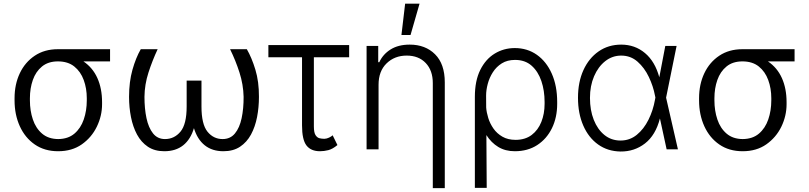

<svg xmlns="http://www.w3.org/2000/svg" viewBox="-20 -788 4269 1013"><path d="M56.8 -258.5V-269.9Q56.8 -343 84.5 -401.5Q112.2 -459.9 163.5 -494.1Q214.8 -528.4 285.5 -528.4Q286.9 -528.4 288.4 -528.4H560.7V-464.1H420.1Q469.1 -431.1 493.8 -376.1Q518.5 -321 518.5 -248.6V-238.6Q518.5 -176.5 490.9 -119.7Q463.4 -62.9 411.8 -26.5Q360.1 9.9 286.9 9.9Q215.2 9.9 163.7 -25.6Q112.2 -61.1 84.5 -122Q56.8 -182.9 56.8 -258.5ZM137.8 -269.9V-258.5Q137.8 -204.2 153.4 -157.7Q169 -111.2 202.2 -82.9Q235.4 -54.7 286.9 -54.3Q339.1 -54.7 372.5 -82.9Q405.9 -111.2 421.9 -157.7Q437.9 -204.2 437.9 -258.5V-269.9Q437.9 -321.7 421.7 -365.9Q405.5 -410.2 372 -437.1Q338.4 -464.1 285.5 -464.1Q234.4 -464.1 201.5 -437.1Q168.7 -410.2 153.2 -365.9Q137.8 -321.7 137.8 -269.9Z M1193.9 -528.4H1282.3Q1308.2 -483.7 1327.4 -420.5Q1346.6 -357.2 1346.2 -277Q1346.2 -221.9 1336.3 -170.5Q1326.3 -119 1304.3 -78.3Q1282.3 -37.6 1246.4 -13.8Q1210.6 9.9 1158.7 9.9Q1099.4 9.9 1060.2 -21.5Q1021 -52.9 1003.2 -111.9Q985.8 -52.9 946.6 -21.5Q907.3 9.9 846.9 9.9Q795.8 9.9 760.3 -13.8Q724.8 -37.6 702.9 -78.3Q681.1 -119 671 -170.5Q660.9 -221.9 660.9 -277Q660.9 -356.5 678.8 -419.9Q696.7 -483.3 722.7 -528.4H811.8Q783.7 -468.4 763.3 -405.2Q742.9 -342 742.2 -277Q742.2 -215.2 752.8 -164.8Q763.5 -114.3 787.3 -84.3Q811.1 -54.3 850.5 -54.3Q899.5 -54.3 932.2 -93.4Q964.8 -132.5 964.8 -226.2V-362.6H1043V-226.2Q1043 -132.5 1074.6 -93.4Q1106.2 -54.3 1154.5 -54.3Q1195.3 -54.3 1219.6 -84Q1244 -113.6 1254.8 -164.2Q1265.6 -214.8 1265.3 -277Q1263.8 -342 1243.6 -405.2Q1223.4 -468.4 1193.9 -528.4Z M1822.1 -550.1V-485.8H1636V-121.1Q1636 -88.4 1644.9 -74.9Q1653.8 -61.4 1666 -58.6Q1678.3 -55.8 1688.6 -55.8Q1691.4 -55.8 1692.5 -55.8Q1703.8 -56.1 1716.4 -62.1Q1729 -68.2 1735.1 -74.2L1760.3 -22.7Q1735.1 -1.8 1712.7 4.1Q1690.3 9.9 1668.3 9.9Q1620.4 9.9 1596.9 -20.6Q1573.5 -51.1 1573.5 -126.4V-485.8H1396V-550.1Z M1977.3 -340.9V0H1914.1V-545.5H1975.5V-459.9H1981.2Q2000.4 -501.8 2041 -527.2Q2081.7 -552.6 2141.7 -552.6Q2224.4 -552.6 2275.6 -501.4Q2326.7 -450.3 2326.7 -353.3V204.5H2263.5V-349.4Q2263.5 -416.2 2226.2 -455.4Q2188.9 -494.7 2125.7 -494.7Q2061.8 -494.7 2019.5 -453.5Q1977.3 -412.3 1977.3 -340.9ZM2098 -603.3 2117.5 -768.5H2193.5L2146 -603.3Z M2485.4 203.1V-277Q2485.4 -361.5 2513.8 -418.9Q2542.3 -476.2 2590.2 -505.3Q2638.1 -534.4 2696 -534.4Q2762.1 -534.4 2812.5 -498.9Q2862.9 -463.4 2891.3 -399.3Q2919.7 -335.2 2919.7 -250V-240.1Q2919.7 -168.3 2892.2 -111.9Q2864.7 -55.4 2814.6 -22.7Q2764.6 9.9 2696 9.9Q2646.3 9.9 2609 -12.6Q2571.7 -35.2 2546.2 -75.3L2547.9 203.1ZM2545.1 -220.9Q2546.9 -195 2556.1 -165.3Q2565.3 -135.7 2583.6 -109.6Q2601.9 -83.5 2630.9 -66.8Q2659.8 -50.1 2701 -50.1Q2751.4 -50.4 2785.2 -76Q2818.9 -101.6 2836.1 -144.7Q2853.3 -187.9 2853.3 -240.1V-250Q2853.3 -310 2836.3 -360.4Q2819.2 -410.9 2784.8 -441.4Q2750.4 -471.9 2697.4 -471.9Q2656.6 -471.9 2627.7 -453.8Q2598.7 -435.7 2580.3 -406.8Q2561.8 -377.8 2553.3 -345.2Q2544.7 -312.5 2544.7 -283.7Z M3253.9 11.4Q3186.1 10.3 3135.7 -25.7Q3085.2 -61.8 3057.4 -125.5Q3029.5 -189.3 3029.5 -272.4Q3029.5 -355.1 3058.2 -418.1Q3087 -481.2 3138.5 -516.9Q3190 -552.6 3257.5 -552.6Q3329.9 -552.6 3383 -508Q3436.1 -463.4 3458.5 -380.3L3490.1 -545.5H3549.7L3494.3 -272.7L3556.8 0H3497.2L3462 -162.3H3461.6Q3438.9 -74.6 3383 -31.2Q3327.1 12.1 3253.9 11.4ZM3437.9 -273.4 3435.7 -283.7Q3426.5 -333.1 3403.4 -381.7Q3380.3 -430.4 3343.9 -462.5Q3307.5 -494.7 3257.5 -494.7Q3210.6 -494.7 3173.3 -465.4Q3136 -436.1 3114.3 -385.5Q3092.7 -334.9 3092.7 -271.3Q3092.7 -206.7 3112.7 -155.9Q3132.8 -105.1 3169 -75.8Q3205.3 -46.5 3253.9 -46.5Q3302.6 -46.5 3339.7 -76.7Q3376.8 -106.9 3401.3 -156.1Q3425.8 -205.3 3435.7 -261.7Z M3668.3 -258.5V-269.9Q3668.3 -343 3696 -401.5Q3723.7 -459.9 3775 -494.1Q3826.3 -528.4 3897 -528.4Q3898.4 -528.4 3899.9 -528.4H4172.2V-464.1H4031.6Q4080.6 -431.1 4105.3 -376.1Q4130 -321 4130 -248.6V-238.6Q4130 -176.5 4102.5 -119.7Q4074.9 -62.9 4023.3 -26.5Q3971.6 9.9 3898.4 9.9Q3826.7 9.9 3775.2 -25.6Q3723.7 -61.1 3696 -122Q3668.3 -182.9 3668.3 -258.5ZM3749.3 -269.9V-258.5Q3749.3 -204.2 3764.9 -157.7Q3780.5 -111.2 3813.7 -82.9Q3846.9 -54.7 3898.4 -54.3Q3950.6 -54.7 3984 -82.9Q4017.4 -111.2 4033.4 -157.7Q4049.4 -204.2 4049.4 -258.5V-269.9Q4049.4 -321.7 4033.2 -365.9Q4017 -410.2 3983.5 -437.1Q3949.9 -464.1 3897 -464.1Q3845.9 -464.1 3813 -437.1Q3780.2 -410.2 3764.7 -365.9Q3749.3 -321.7 3749.3 -269.9Z"/></svg>

Font: Inter UI Light
Style: Regular
Weight: 300
Designer: Rasmus Andersson
Foundry: rsms
Version: 3.2;8d6f07862